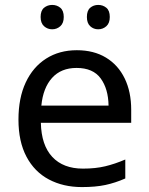

<svg xmlns="http://www.w3.org/2000/svg" viewBox="-20 -750 604 780"><path d="M292 -546Q361 -546 410.5 -516Q460 -486 486.5 -431.5Q513 -377 513 -304V-251H146Q148 -160 192.5 -112.5Q237 -65 317 -65Q368 -65 407.5 -74.5Q447 -84 489 -102V-25Q448 -7 408 1.5Q368 10 313 10Q237 10 178.5 -21Q120 -52 87.5 -113.5Q55 -175 55 -264Q55 -352 84.5 -415Q114 -478 167.5 -512Q221 -546 292 -546ZM291 -474Q228 -474 191.5 -433.5Q155 -393 148 -321H421Q420 -389 389 -431.5Q358 -474 291 -474ZM145 -681Q145 -707 159 -718.5Q173 -730 192 -730Q211 -730 225 -718.5Q239 -707 239 -681Q239 -656 225 -643.5Q211 -631 192 -631Q173 -631 159 -643.5Q145 -656 145 -681ZM333 -681Q333 -707 346.5 -718.5Q360 -730 379 -730Q398 -730 412 -718.5Q426 -707 426 -681Q426 -656 412 -643.5Q398 -631 379 -631Q360 -631 346.5 -643.5Q333 -656 333 -681Z"/></svg>

Font: Noto Sans Syloti Nagri
Style: Regular
Weight: 400
Designer: Monotype Design Team
Foundry: Monotype Imaging Inc.
Version: Version 2.003; ttfautohint (v1.8.4.7-5d5b)